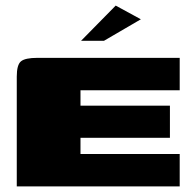

<svg xmlns="http://www.w3.org/2000/svg" viewBox="-20 -667 688 687"><path d="M40 0V-393Q40 -435 55 -447.5Q70 -460 114 -460H623V-344H268V-289H588V-174H268V-116H623V0ZM270 -521 394 -647 484 -598 352 -521Z"/></svg>

Font: Genos Thin Black
Style: Regular
Weight: 900
Version: Version 1.010